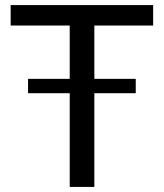

<svg xmlns="http://www.w3.org/2000/svg" viewBox="-20 -736 645 756"><path d="M351.5 0H254.5V-369H90.5V-425.5H254.5V-635.5H22V-716H583V-635.5H351.5V-425.5H514.5V-369H351.5Z"/></svg>

Font: Verano Sans
Style: Regular
Weight: 400
Designer: Lukasz Dziedzic with Adam Twardoch and Botio Nikoltchev
Foundry: tyPoland Lukasz Dziedzic
Version: Version 3.001;December 28, 2019;FontCreator 12.0.0.2547 64-b